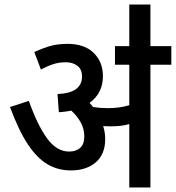

<svg xmlns="http://www.w3.org/2000/svg" viewBox="-20 -825 774 845"><path d="M443 -213Q443 -146 401.5 -110.5Q360 -75 292 -75Q235 -75 189 -102Q143 -129 102.5 -190Q62 -251 24 -354L107 -381Q144 -276 186.5 -217Q229 -158 284 -158Q315 -158 333 -174.5Q351 -191 351 -224Q351 -258 335.5 -286Q320 -314 294 -338Q269 -333 239 -331L233 -411Q291 -414 316 -434Q341 -454 341 -488Q341 -520 320.5 -535.5Q300 -551 270 -551Q240 -551 214 -542.5Q188 -534 160 -519L131 -596Q160 -610 195.5 -621Q231 -632 277 -632Q352 -632 392.5 -592Q433 -552 433 -490Q433 -415 374 -372Q382 -363 390 -354Q421 -349 453 -349Q507 -349 549 -362V-540H486V-622H734V-540H642V0H549V-279Q528 -273 508 -271Q488 -269 466 -269Q452 -269 434 -270Q443 -243 443 -213ZM549 -615V-805H642V-615Z"/></svg>

Font: Noto Sans SemiCondensed Medium
Style: Italic
Weight: 500
Width: 4
Italic angle: -12°
Designer: Monotype Design Team
Foundry: Monotype Imaging Inc.
Version: Version 2.013; ttfautohint (v1.8.4.7-5d5b)